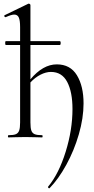

<svg xmlns="http://www.w3.org/2000/svg" viewBox="-20 -745 509 1041"><path d="M433 -184Q433 -105 407.5 -17Q382 71 339.5 148.5Q297 226 249 275L247 276Q244 276 241.5 272.5Q239 269 241 267Q299 197 336 78Q373 -41 373 -154Q373 -246 344.5 -300.5Q316 -355 256 -355Q229 -355 199.5 -340Q170 -325 145 -298V-81Q145 -51 150 -37Q155 -23 168 -17.5Q181 -12 208 -12Q211 -12 211 -6Q211 0 208 0Q185 0 171 -1L117 -2L63 -1Q49 0 26 0Q23 0 23 -6Q23 -12 26 -12Q53 -12 66 -17.5Q79 -23 84 -37.5Q89 -52 89 -81V-501H12Q8 -501 8 -512Q8 -522 12 -522H89V-598Q89 -634 82 -650Q75 -666 57 -666Q42 -666 11 -652H9Q5 -652 3.5 -657Q2 -662 6 -663L134 -725H136Q140 -725 142.5 -722.5Q145 -720 145 -717V-522H304Q309 -522 309 -512Q309 -501 304 -501H145V-315Q213 -396 288 -396Q361 -396 397 -337Q433 -278 433 -184Z"/></svg>

Font: Cormorant Garamond
Style: Regular
Weight: 400
Designer: Christian Thalmann (Catharsis Fonts)
Version: Version 3.000